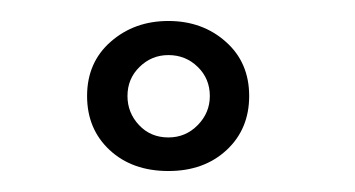

<svg xmlns="http://www.w3.org/2000/svg" viewBox="-20 -709 338 183"><path d="M63 -617.5Q63 -649.5 85.5 -669.2Q108 -689 140.5 -689Q173 -689 195.2 -669.2Q217.5 -649.5 217.5 -617.5Q217.5 -586 196 -566Q174.5 -546 140.5 -546Q106 -546 84.5 -566Q63 -586 63 -617.5ZM101.5 -617.5Q101.5 -601.5 112.5 -589.8Q123.5 -578 140.5 -578Q157 -578 168.5 -589.8Q180 -601.5 180 -617.5Q180 -634 168.5 -645.2Q157 -656.5 140.5 -656.5Q124.5 -656.5 113 -645.2Q101.5 -634 101.5 -617.5Z"/></svg>

Font: League Spartan Thin
Style: Regular
Weight: 400
Version: Version 2.002